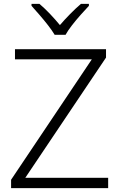

<svg xmlns="http://www.w3.org/2000/svg" viewBox="-20 -967 615 987"><path d="M536 0H37V-43L452 -662H57V-714H525V-671L110 -53H536ZM261 -788Q248 -810 227 -837Q206 -864 183 -890.5Q160 -917 142 -937V-947H183Q210 -924 237.5 -895Q265 -866 288 -838Q312 -866 340.5 -895Q369 -924 396 -947H437V-937Q418 -917 394.5 -890.5Q371 -864 350 -837Q329 -810 317 -788Z"/></svg>

Font: Noto Traditional Nushu Light
Style: Regular
Weight: 300
Designer: LIU Zhao
Foundry: LiuZhao Studio
Version: Version 2.003; ttfautohint (v1.8.4.7-5d5b)